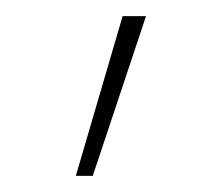

<svg xmlns="http://www.w3.org/2000/svg" viewBox="-20 -731 274 238"><path d="M74 -513 132 -711H161L95 -513Z"/></svg>

Font: Ysabeau Office Thin
Style: Regular
Weight: 250
Designer: Christian Thalmann (Catharsis Fonts)
Version: Version 2.001;gftools[0.9.30]; featfreeze: tnum,lnum,ss02